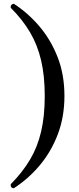

<svg xmlns="http://www.w3.org/2000/svg" viewBox="-20 -811 427 1034"><path d="M54 203Q35 201 38 181Q101 117 141.5 49Q182 -19 201.5 -102.5Q221 -186 221 -294Q221 -402 201.5 -485.5Q182 -569 141.5 -637.5Q101 -706 38 -769Q35 -787 54 -791Q130 -742 191.5 -670Q253 -598 290 -504Q327 -410 327 -294Q327 -181 291 -87Q255 7 193.5 80Q132 153 54 203Z"/></svg>

Font: Zen Antique
Style: Regular
Weight: 400
Designer: Yoshimichi Ohira
Foundry: Positype
Version: Version 1.001